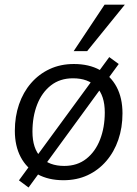

<svg xmlns="http://www.w3.org/2000/svg" viewBox="-20 -773 596 833"><path d="M255.3 8.9Q190.2 8.9 142.7 -17.2Q95.2 -43.4 69.8 -91.6Q44.4 -139.7 44.4 -205.6Q44.4 -267.4 62.5 -320.1Q80.6 -372.9 114.6 -412.2Q148.7 -451.6 195.6 -473.4Q242.5 -495.3 300.5 -495.3Q366.2 -495.3 413.4 -469.3Q460.7 -443.4 486.1 -395.5Q511.4 -347.6 511.4 -281.2Q511.4 -219.4 493.3 -166.7Q475.3 -114 441.2 -74.4Q407.2 -34.8 360.3 -12.9Q313.4 8.9 255.3 8.9ZM258.7 -53.1Q315.2 -53.1 354.5 -84.1Q393.8 -115.1 414.2 -167.7Q434.6 -220.3 434.6 -285.1Q434.6 -358.2 398.6 -395.7Q362.5 -433.3 296.6 -433.3Q240.2 -433.3 200.9 -402.5Q161.6 -371.7 141.2 -319.4Q120.8 -267.1 120.8 -201.8Q120.8 -128.7 157.1 -90.9Q193.3 -53.1 258.7 -53.1ZM103.9 40.5 62.2 9.5 454 -525.3 495.1 -495.3ZM299.7 -551.3 433.7 -752.8H521.6L358.2 -551.3Z"/></svg>

Font: Nunito Sans 12pt ExtraLight
Style: Italic
Weight: 200
Italic angle: -9°
Designer: Vernon Adams
Foundry: Vernon Adams
Version: Version 3.101;gftools[0.9.27]